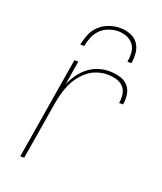

<svg xmlns="http://www.w3.org/2000/svg" viewBox="-137 -829 774 918"><g transform="rotate(20 250.0 -370.0)"><path d="M76 0 162 -520H182L162 -398Q173 -424 190 -448.5Q207 -473 230.5 -491.5Q254 -510 281.5 -519Q309 -528 337 -528Q364 -528 389.5 -521.5Q415 -515 432 -497.5Q449 -480 453.5 -454Q458 -428 453 -401H433Q437 -424 433.5 -446.5Q430 -469 415 -484Q400 -499 378.5 -504.5Q357 -510 334 -510Q309 -510 283 -501.5Q257 -493 236 -476Q215 -459 198.5 -436.5Q182 -414 171.5 -389.5Q161 -365 154.5 -339.5Q148 -314 144 -289L96 0ZM163 -600Q168 -627 179 -654Q190 -681 211.5 -701Q233 -721 261 -730.5Q289 -740 316 -740Q343 -740 368 -730.5Q393 -721 407.5 -701Q422 -681 425 -654Q428 -627 423 -600H403Q407 -623 405.5 -646.5Q404 -670 391 -687.5Q378 -705 357 -713.5Q336 -722 313 -722Q290 -722 266 -713.5Q242 -705 224 -687.5Q206 -670 196.5 -646.5Q187 -623 183 -600Z"/></g></svg>

Font: Iosevka Thin Oblique
Style: Regular
Weight: 100
Italic angle: -9°
Monospace: yes
Designer: Belleve Invis
Foundry: Belleve Invis
Version: Version 32.5.0; ttfautohint (v1.8.4)